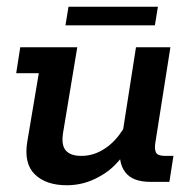

<svg xmlns="http://www.w3.org/2000/svg" viewBox="-20 -539 570 569"><path d="M178 10Q116 10 83 -22.5Q50 -55 61 -120L95 -322H28L40 -399H209L167 -146Q161 -109 175 -93Q189 -77 221 -77Q260 -77 294 -101Q322 -120 345 -156L383 -399H485L441 -120Q437 -98 442 -87.5Q447 -77 469 -77H494L482 0H427Q372 0 351 -29Q339 -45 336 -67Q309 -34 275 -16Q230 10 178 10ZM174 -464 183 -519H448L439 -464Z"/></svg>

Font: Rokkitt SemiBold SemiBold
Style: Italic
Weight: 600
Italic angle: -9°
Version: Version 3.103